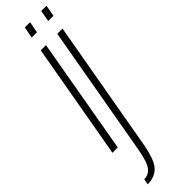

<svg xmlns="http://www.w3.org/2000/svg" viewBox="-344 -718 933 933"><g transform="rotate(-45 123.0 -251.0)"><path d="M-15.5 0H21L126 -598.5H90ZM114 -732 103 -673.5H139L150 -732ZM-3 229.5Q46.5 229.5 75.5 198.8Q104.5 168 121 74L239.5 -598.5H203.5L85 75Q71.5 151.5 52.5 175.8Q33.5 200 3 200ZM227 -732 216.5 -673.5H252.5L263 -732Z"/></g></svg>

Font: Anybody ExtraCondensed ExtraLight
Style: Italic
Weight: 250
Width: 2
Italic angle: -10°
Version: Version 1.113;gftools[0.9.25]